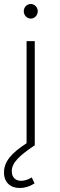

<svg xmlns="http://www.w3.org/2000/svg" viewBox="-29 -727 299 961"><path d="M125 -707C106 -707 90 -691 90 -671C90 -650 106 -634 125 -634C144 -634 160 -650 160 -671C160 -691 144 -707 125 -707ZM104 -10C28 39 -9 82 -9 136C-9 186 23 214 70 214C94 214 119 207 144 191L130 161C113 172 93 178 77 178C51 178 30 163 30 130C30 87 68 52 145 0V-521H104Z"/></svg>

Font: Montserrat arm ExtraLight
Style: Regular
Weight: 275
Designer: Julieta Ulanovsky
Foundry: Julieta Ulanovsky
Version: Version 6.000;PS 006.000;hotconv 1.0.88;makeotf.lib2.5.64775